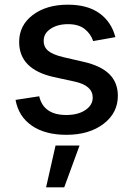

<svg xmlns="http://www.w3.org/2000/svg" viewBox="-20 -573 576 832"><path d="M480 -412.1 383.8 -395Q373 -426.8 346.7 -447.5Q320.3 -468.3 274.9 -468.3Q229 -468.3 199 -448Q168.9 -427.7 169.4 -396.5Q168.9 -369.1 189.2 -352.5Q209.5 -335.9 254.9 -325.2L341.8 -305.2Q417 -288.1 453.9 -251.7Q490.7 -215.3 490.7 -157.7Q490.7 -83.5 428.5 -36.1Q366.2 11.2 267.6 11.2Q175.8 11.2 118.2 -28.3Q60.5 -67.9 47.4 -140.1L149.9 -155.8Q168.9 -74.7 267.1 -74.7Q318.4 -74.7 350.1 -96.2Q381.8 -117.7 381.8 -149.9Q381.8 -202.1 304.7 -219.2L212.4 -239.3Q63 -272.9 63 -391.1Q63 -463.4 122.1 -508.1Q181.2 -552.7 273.9 -552.7Q359.4 -552.7 411.1 -515.4Q462.9 -478 480 -412.1ZM179.7 238.8 220.7 57.6H324.7L258.3 238.8Z"/></svg>

Font: Karasuma Gothic
Style: Regular
Weight: 500
Designer: Rasmus Andersson / Ryoko Nishizuka
Foundry: Genbu
Version: Version 1.00